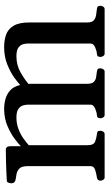

<svg xmlns="http://www.w3.org/2000/svg" viewBox="185 -720 535 946"><g transform="rotate(-90 453.0 -247.5)"><path d="M51.8 0Q43.5 0 39.3 -7.3Q35.2 -14.6 35.2 -20Q35.2 -36.1 51.3 -38.1Q69.3 -40.5 88.1 -46.6Q106.9 -52.7 106.9 -68.4V-379.9Q106.9 -410.2 93.8 -421.4Q80.6 -432.6 63.5 -434.8Q46.4 -437 34.2 -440.4Q29.3 -442.9 25.9 -446.8Q22.5 -450.7 22.5 -460Q22.5 -465.8 25.4 -473.6Q28.3 -481.4 34.2 -481.9Q85.4 -484.9 127.2 -485.8Q168.9 -486.8 190.4 -486.8Q194.3 -486.8 199.2 -482.9Q204.1 -479 205.1 -467.3V-412.6Q213.9 -421.9 239.5 -441.7Q265.1 -461.4 303.5 -478.3Q341.8 -495.1 389.2 -495.1Q413.1 -495.1 437 -488.8Q460.9 -482.4 480 -465.6Q499 -448.7 506.8 -416Q518.1 -426.8 543.9 -445.6Q569.8 -464.4 608.2 -479.7Q646.5 -495.1 693.8 -495.1Q727.1 -495.1 754.4 -485.6Q781.7 -476.1 798.3 -449Q814.9 -421.9 814.9 -369.6V-84.5Q814.9 -61.5 826.4 -52.5Q837.9 -43.5 853.3 -41.7Q868.7 -40 880.9 -38.1Q889.2 -37.1 893.1 -33.9Q897 -30.8 897 -20Q897 -14.6 892.8 -7.3Q888.7 0 880.4 0H661.6Q653.3 0 649.2 -7.3Q645 -14.6 645 -20Q645 -27.8 647.9 -32.7Q650.9 -37.6 660.2 -38.1Q675.8 -39.1 693.4 -47.1Q710.9 -55.2 710.9 -68.4V-380.4Q710.9 -389.6 707.5 -402.3Q704.1 -415 690.9 -424.8Q677.7 -434.6 648.9 -434.6Q604.5 -434.6 569.1 -414.3Q533.7 -394 512.2 -375.5Q512.2 -371.6 512.5 -367.4Q512.7 -363.3 512.7 -359.4V-84.5Q512.7 -61.5 522.7 -52.5Q532.7 -43.5 546.6 -41.7Q560.5 -40 572.8 -38.1Q581.1 -37.1 585 -33.9Q588.9 -30.8 588.9 -20Q588.9 -14.6 584.7 -7.3Q580.6 0 572.3 0H359.4Q351.1 0 346.9 -7.3Q342.8 -14.6 342.8 -20Q342.8 -27.8 345.7 -32.7Q348.6 -37.6 357.9 -38.1Q373.5 -39.1 391.6 -47.1Q409.7 -55.2 409.7 -68.4V-380.4Q409.7 -389.6 406 -402.3Q402.3 -415 388.9 -424.8Q375.5 -434.6 346.7 -434.6Q316.4 -434.6 290 -424.6Q263.7 -414.6 243.7 -400.4Q223.6 -386.2 210 -373.5V-84.5Q210 -53.7 227.8 -46.9Q245.6 -40 263.7 -38.1Q273.9 -37.1 277.6 -34.2Q281.2 -31.2 281.2 -20Q281.2 -14.6 277.1 -7.3Q272.9 0 264.6 0Z"/></g></svg>

Font: Gelasio Medium
Style: Regular
Weight: 500
Designer: Eben Sorkin
Foundry: Eben Sorkin
Version: Version 1.008